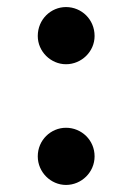

<svg xmlns="http://www.w3.org/2000/svg" viewBox="-20 -501 375 544"><path d="M167 -319C211 -319 248 -355 248 -399C248 -446 211 -481 167 -481C124 -481 87 -446 87 -399C87 -355 124 -319 167 -319ZM87 -58C87 -13 124 23 167 23C211 23 248 -13 248 -58C248 -104 211 -139 167 -139C124 -139 87 -104 87 -58Z"/></svg>

Font: 寒蝉锦书宋Pro Soft
Style: Regular
Weight: 700
Designer: 寒蝉锦书宋{Warren} 思源宋体{Ryoko NISHIZUKA 西塚涼子 (kana & ideographs); Frank Grießhammer (Latin, Greek & Cyrillic); Wenlong ZHANG 
Foundry: Adobe & ChillType
Version: Version 2.000;Glyphs 3.1.1 (3135)